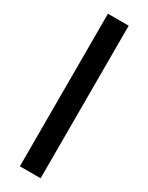

<svg xmlns="http://www.w3.org/2000/svg" viewBox="-226 -813 731 946"><g transform="rotate(30 140.0 -340.0)"><path d="M81 94V-774H199V94Z"/></g></svg>

Font: Ruda SemiBold
Style: Bold
Weight: 900
Designer: Mariela Monsalve and Angelina Sanchez
Foundry: Mariela Monsalve and Angelina Sanchez
Version: Version 2.000